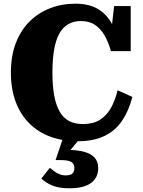

<svg xmlns="http://www.w3.org/2000/svg" viewBox="-20 -748 775 1040"><path d="M419 -634Q379 -634 349.5 -617Q320 -600 301 -565.5Q282 -531 273 -478Q264 -425 264 -355Q264 -281 274 -228.5Q284 -176 304 -142Q324 -108 355 -92Q386 -76 430 -76Q484 -76 520.5 -98.5Q557 -121 580.5 -162.5Q604 -204 617 -259L697 -223Q678 -149 642 -95Q606 -41 547 -12Q488 17 402 17Q321 17 254.5 -7Q188 -31 139.5 -79Q91 -127 65 -196.5Q39 -266 39 -355Q39 -446 66 -515.5Q93 -585 140.5 -632Q188 -679 251.5 -703.5Q315 -728 388 -728Q462 -728 510 -699.5Q558 -671 585 -621Q612 -571 625 -504L578 -536L598 -715H688V-471H581Q567 -521 545.5 -557.5Q524 -594 493.5 -614Q463 -634 419 -634ZM419 -5 349 80 344 64Q399 64 436.5 74.5Q474 85 493 106.5Q512 128 512 162Q512 192 500 213Q488 234 467.5 247Q447 260 418.5 266Q390 272 357 272Q301 272 265 257.5Q229 243 204 219L250 161Q261 170 273.5 179.5Q286 189 302 195.5Q318 202 337 202Q362 202 372.5 191.5Q383 181 383 161Q383 141 367.5 130Q352 119 306 119H281L323 -5Z"/></svg>

Font: Roboto Serif 20pt ExtraBold
Style: Regular
Weight: 800
Version: Version 1.008